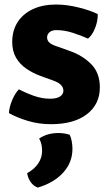

<svg xmlns="http://www.w3.org/2000/svg" viewBox="-20 -534 483 848"><path d="M19.5 -34.5Q20.5 -59.5 33.2 -90.5Q46 -121.5 63.5 -139.5Q96 -122.5 131.2 -110.2Q166.5 -98 201.5 -98Q230.5 -98 245.2 -108Q260 -118 260 -133Q260 -147.5 249.2 -158.8Q238.5 -170 214.5 -178.5L159 -198.5Q124 -211.5 95.5 -231.2Q67 -251 50.5 -279.8Q34 -308.5 34 -348.5Q34 -399.5 58 -436.5Q82 -473.5 125.5 -493.8Q169 -514 227.5 -514Q275 -514 327 -501Q379 -488 411.5 -472Q412.5 -454 407 -432Q401.5 -410 391.2 -391.5Q381 -373 368.5 -363.5Q337.5 -377.5 301 -389.2Q264.5 -401 229 -401Q209 -401 198.5 -391.5Q188 -382 188 -369Q188 -356 197 -347Q206 -338 226 -331L288 -309Q345 -289 383 -250.5Q421 -212 421 -148Q421 -73.5 363.8 -29.5Q306.5 14.5 205 14.5Q151.5 14.5 103.2 0Q55 -14.5 19.5 -34.5ZM288 61.5Q293.5 72.5 296.8 89.8Q300 107 300 123Q300 183.5 259 228.5Q218 273.5 147 294.5Q128.5 288 116 270.8Q103.5 253.5 100 231Q166 193 166 131Q166 118 163 104.2Q160 90.5 153 78Q188 53.5 238.5 53.5Q251.5 53.5 264.2 55.5Q277 57.5 288 61.5Z"/></svg>

Font: Signika Light
Style: Bold
Weight: 700
Version: Version 2.003;gftools[0.9.32]